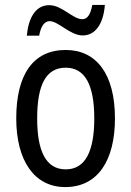

<svg xmlns="http://www.w3.org/2000/svg" viewBox="-20 -750 533 780"><path d="M89 -605H139C146 -643 160 -664 182 -664C217 -664 265 -606 316 -606C366 -606 400 -651 406 -730H355C348 -694 337 -672 314 -672C276 -672 232 -729 180 -729C122 -729 95 -673 89 -605ZM447 -269C447 -450 371 -547 247 -547C114 -547 46 -446 46 -269C46 -98 119 10 245 10C378 10 447 -99 447 -269ZM131 -269C131 -404 166 -475 247 -475C326 -475 363 -404 363 -269C363 -134 326 -62 247 -62C167 -62 131 -135 131 -269Z"/></svg>

Font: Noto Sans Lao Condensed
Style: Regular
Weight: 400
Width: 3
Designer: Monotype Design Team
Foundry: Monotype Imaging Inc.
Version: Version 2.004